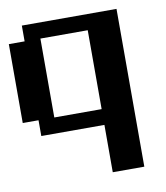

<svg xmlns="http://www.w3.org/2000/svg" viewBox="-74 -500 647 749"><g transform="rotate(-10 250.0 -125.5)"><path d="M0 -375H62.5V-437.5H437.5V187.5H312.5V0H62.5V-62.5H0ZM125 -375V-62.5H312.5V-375Z"/></g></svg>

Font: NeoDunggeunmo Code
Style: Regular
Weight: 400
Monospace: yes
Version: Version 1.600